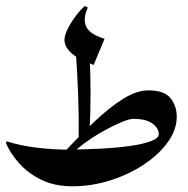

<svg xmlns="http://www.w3.org/2000/svg" viewBox="-27 -616 640 652"><path d="M219.7 16.6Q157.7 16.6 112.5 -5.9Q67.4 -28.3 37.6 -62Q7.8 -95.7 -6.8 -129.9L-4.4 -136.2Q42 -121.1 98.6 -114.5Q155.3 -107.9 202.6 -107.9ZM261.2 -595.7 271.5 -590.3Q253.4 -551.8 265.9 -525.4Q278.3 -499 328.1 -484.4L291 -395.5Q237.3 -415.5 214.6 -436.5Q191.9 -457.5 191.9 -480.5Q191.9 -496.6 203.6 -519.3Q215.3 -542 231.4 -563.2Q247.6 -584.5 261.2 -595.7ZM476.6 -309.1Q530.8 -309.1 552 -282.7Q573.2 -256.3 573.2 -219.7Q573.2 -175.8 543 -133.5Q512.7 -91.3 461.7 -57.4Q410.6 -23.4 347.4 -3.4Q284.2 16.6 218.8 16.6L201.7 -107.9Q261.2 -108.4 316.9 -111.3Q372.6 -114.3 416.5 -120.6Q460.4 -127 486.3 -137Q512.2 -147 512.2 -160.6Q512.2 -180.2 491 -196.3Q469.7 -212.4 425.3 -212.4Q413.1 -212.4 386.7 -201.7Q360.4 -190.9 328.1 -173.1Q295.9 -155.3 265.9 -134Q235.8 -112.8 216.3 -91.8L186 -93.8Q241.2 -153.3 292.7 -202.1Q344.2 -251 390.6 -280Q437 -309.1 476.6 -309.1ZM240.2 -136.2Q241.2 -216.8 238.3 -297.1Q235.4 -377.4 229 -458.5Q253.4 -443.4 276.9 -431.2Q284.2 -299.3 276.9 -168Q267.6 -159.2 258.5 -151.4Q249.5 -143.6 240.2 -136.2Z"/></svg>

Font: Lateef
Style: Bold
Weight: 700
Designer: SIL International
Foundry: SIL International
Version: Version 4.200